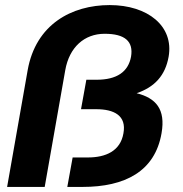

<svg xmlns="http://www.w3.org/2000/svg" viewBox="-20 -736 720 756"><path d="M245 0H305C472 0 590 -61 616 -211C633 -307 593 -350 518 -369C589 -393 631 -439 644 -513C665 -633 562 -716 412 -716C262 -716 121 -640 89 -460L8 0H156L237 -460C253 -550 312 -603 392 -603C472 -603 506 -573 496 -513C485 -453 440 -422 360 -422H320L299 -306H359C429 -306 479 -281 466 -211C454 -141 396 -116 326 -116H266Z"/></svg>

Font: Uncut Sans
Style: Bold Italic
Weight: 700
Italic angle: -10°
Designer: Kasper Nordkvist
Foundry: Uncut Type
Version: Version 1.111;FEAKit 1.0